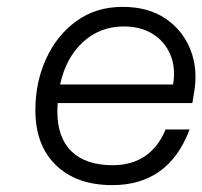

<svg xmlns="http://www.w3.org/2000/svg" viewBox="-20 -530 589 559"><path d="M83 -209Q83 -291 114.5 -359.5Q146 -428 203 -469Q260 -510 337 -510Q412 -510 462.5 -475.5Q513 -441 535 -384Q557 -327 545 -260L540 -230H148Q147 -218 147 -205Q147 -129 188.5 -89Q230 -49 308 -49Q364 -49 403 -76Q442 -103 462 -153H532Q471 9 307 9Q203 9 143 -49Q83 -107 83 -209ZM341 -453Q271 -453 221.5 -407.5Q172 -362 155 -284H484Q492 -334 475.5 -372Q459 -410 424 -431.5Q389 -453 341 -453Z"/></svg>

Font: Overused Grotesk Book
Style: Italic
Weight: 350
Italic angle: -10°
Version: Version 0.003